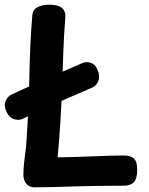

<svg xmlns="http://www.w3.org/2000/svg" viewBox="-35 -795 638 820"><path d="M103 -730Q105 -754 125.5 -764.5Q146 -775 174 -775Q213 -775 229.5 -761Q246 -747 244 -720Q238 -646 235.5 -575.5Q233 -505 230.5 -433Q228 -361 223.5 -284.5Q219 -208 211 -123Q259 -124 297 -125Q335 -126 367.5 -127.5Q400 -129 431 -130Q462 -131 496 -131Q521 -131 536 -118.5Q551 -106 551 -71Q551 -31 536.5 -16.5Q522 -2 495 -2Q425 -2 370.5 -1Q316 0 272 1.5Q228 3 189.5 4Q151 5 112 5Q90 5 77.5 -10.5Q65 -26 65 -48Q65 -71 67.5 -96.5Q70 -122 73.5 -146.5Q77 -171 78 -192Q88 -333 90.5 -471Q93 -609 103 -730ZM61 -287Q45 -280 25 -286Q5 -292 -7 -317Q-20 -345 -11 -364Q-2 -383 12 -390Q45 -406 84.5 -423.5Q124 -441 165.5 -459.5Q207 -478 245.5 -494.5Q284 -511 313 -524Q325 -530 338 -529.5Q351 -529 362.5 -522Q374 -515 381 -498Q393 -471 385.5 -450.5Q378 -430 361 -422Q315 -402 263 -379.5Q211 -357 159.5 -334Q108 -311 61 -287Z"/></svg>

Font: Playpen Sans SemiBold
Style: Regular
Weight: 600
Designer: Laura Meseguer, Veronika Burian, José Scaglione
Foundry: TypeTogether
Version: Version 1.001